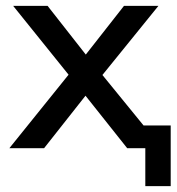

<svg xmlns="http://www.w3.org/2000/svg" viewBox="-20 -508 605 658"><path d="M12 0 215 -252 25 -488H143L274 -321L405 -488H523L331 -251L472 -78H565V130H478V0H416L273 -180L131 0Z"/></svg>

Font: Nunito Sans SemiBold
Style: Regular
Weight: 600
Designer: Vernon Adams
Foundry: Vernon Adams
Version: Version 3.101; ttfautohint (v1.8.4.7-5d5b);gftools[0.9.27]